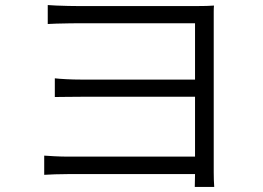

<svg xmlns="http://www.w3.org/2000/svg" viewBox="-20 -717 1040 760"><path d="M155 -101Q170 -100 196 -98.5Q222 -97 255 -97H752V-334H303Q272 -334 243 -333.5Q214 -333 197 -333V-407Q214 -405 242.5 -403.5Q271 -402 301 -402H752V-625Q742 -625 709 -625Q676 -625 629 -625Q582 -625 529.5 -625Q477 -625 428.5 -625Q380 -625 343 -625Q306 -625 290 -625Q275 -625 250.5 -624.5Q226 -624 203 -623.5Q180 -623 169 -622V-697Q180 -696 203 -695Q226 -694 250.5 -693.5Q275 -693 290 -693Q309 -693 353 -693Q397 -693 453.5 -693Q510 -693 569 -693Q628 -693 679 -693Q730 -693 760 -693Q781 -693 798 -693.5Q815 -694 827 -695Q826 -685 826 -671Q826 -657 826 -639Q826 -628 826 -587.5Q826 -547 826 -487.5Q826 -428 826 -361Q826 -294 826 -229.5Q826 -165 826 -113.5Q826 -62 826 -35Q826 -19 826.5 -4.5Q827 10 828 23H751L752 -28H255Q225 -28 197.5 -27Q170 -26 155 -25Z"/></svg>

Font: Source Han Sans SC Normal
Style: Regular
Weight: 350
Designer: Ryoko NISHIZUKA 西塚涼子 (kana, bopomofo & ideographs); Paul D. Hunt (Latin, Greek & Cyrillic); Sandoll Communications 산돌커뮤니
Foundry: Adobe
Version: Version 2.004;hotconv 1.0.118;makeotfexe 2.5.65603